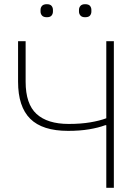

<svg xmlns="http://www.w3.org/2000/svg" viewBox="-20 -894 667 914"><path d="M486 0V-298H481Q449 -286 404.5 -278.5Q360 -271 304 -271Q182 -271 124 -328.5Q66 -386 66 -505V-698H102V-505Q102 -399 154 -351.5Q206 -304 307 -304Q364 -304 409 -311.5Q454 -319 486 -331V-698H522V0ZM203 -812Q187 -812 180 -820Q173 -828 173 -839V-847Q173 -858 180 -866Q187 -874 203 -874Q219 -874 225.5 -866Q232 -858 232 -847V-839Q232 -828 225.5 -820Q219 -812 203 -812ZM385 -812Q370 -812 363 -820Q356 -828 356 -839V-847Q356 -858 363 -866Q370 -874 385 -874Q402 -874 408.5 -866Q415 -858 415 -847V-839Q415 -828 408.5 -820Q402 -812 385 -812Z"/></svg>

Font: IBM Plex Sans ExtraLight
Style: Regular
Weight: 250
Designer: Mike Abbink, Paul van der Laan, Pieter van Rosmalen
Foundry: Bold Monday
Version: Version 3.201